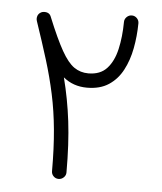

<svg xmlns="http://www.w3.org/2000/svg" viewBox="-48 -654 612 724"><g transform="rotate(5 257.5 -292.0)"><path d="M200.2 26.9Q189 26.9 181.2 19Q173.3 11.2 173.3 0Q173.3 -87.4 166.7 -157.2Q160.2 -227.1 146.7 -289.8Q133.3 -352.5 113.3 -417.2Q93.3 -481.9 66.9 -559.6Q64.5 -566.4 65.9 -573.7Q68.4 -587.9 82 -593.8Q85.4 -595.2 88.9 -595.2Q88.9 -595.7 89.4 -595.7Q90.3 -595.7 91.3 -595.7Q91.3 -595.7 91.8 -595.7Q112.3 -596.2 118.2 -578.6Q150.9 -498.5 175.3 -455.3Q199.7 -412.1 223.4 -395.8Q247.1 -379.4 277.3 -379.4Q322.3 -379.4 347.4 -406.7Q372.6 -434.1 383.3 -480.7Q394 -527.3 394.5 -584Q394.5 -595.2 402.8 -603.3Q411.1 -611.3 421.9 -611.3Q433.1 -611.3 441.2 -603.3Q449.2 -595.2 449.2 -584Q448.7 -535.2 439.9 -489Q431.2 -442.9 411.6 -405.8Q392.1 -368.7 359.1 -346.9Q326.2 -325.2 276.9 -325.2Q224.6 -325.2 187 -356.4Q207.5 -276.9 217.8 -192.9Q228 -108.9 228 0Q228 11.2 219.7 19Q211.4 26.9 200.2 26.9Z"/></g></svg>

Font: Mikhak-DS1-FD Light
Style: Regular
Weight: 300
Designer: Amin Abedi
Version: Version 3.2